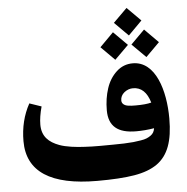

<svg xmlns="http://www.w3.org/2000/svg" viewBox="-58 -931 960 988"><g transform="rotate(-5 422.0 -437.0)"><path d="M560.5 -802.7 631.8 -731.4 702.6 -802.7 631.8 -873.5ZM640.6 -683.6 711.9 -612.8 782.7 -683.6 711.9 -754.9ZM480.5 -683.6 551.3 -612.8 622.6 -683.6 551.3 -754.9ZM634.8 -369.6C619.6 -369.6 607.4 -370.1 598.1 -371.6C578.6 -374 563.5 -383.8 563.5 -401.4C563.5 -418 570.3 -431.6 584 -442.9C597.7 -453.6 612.8 -459 628.9 -459C671.4 -459 700.2 -431.6 716.3 -377.4C697.3 -372.1 670.4 -369.6 634.8 -369.6ZM626.5 -236.8C656.7 -236.8 687.5 -239.3 719.2 -244.6C716.8 -229 710.9 -216.8 697.3 -207.5C683.6 -198.2 671.4 -191.9 645 -188C618.7 -183.6 598.6 -181.2 558.6 -179.7C538.6 -179.2 519.5 -178.7 502.4 -178.7C485.4 -178.2 462.9 -178.2 435.5 -178.2C405.8 -178.2 379.4 -178.7 356.9 -180.2C312 -182.1 259.3 -188.5 225.6 -201.2C172.9 -220.7 137.7 -252.4 137.7 -313.5C137.7 -340.3 142.6 -371.1 152.3 -406.7L90.8 -427.7C59.6 -371.1 43.9 -307.1 43.9 -236.3C43.9 -78.6 164.6 0 405.3 0C483.4 0 547.4 -3.9 596.7 -12.2C646 -20.5 685.5 -35.2 715.8 -56.6C774.9 -99.1 801.8 -170.4 801.8 -288.1C801.8 -431.2 756.8 -586.9 638.7 -586.9C606.4 -586.9 578.6 -576.2 554.7 -554.2C530.8 -532.2 513.2 -504.4 502 -470.2C490.7 -436 484.9 -398.4 484.9 -357.4C484.9 -275.4 531.2 -236.8 626.5 -236.8Z"/></g></svg>

Font: Sahel
Style: Bold
Weight: 700
Foundry: Saber Rastikerdar (saber.rastikerdar@gmail.com)
Version: Version 3.4.0